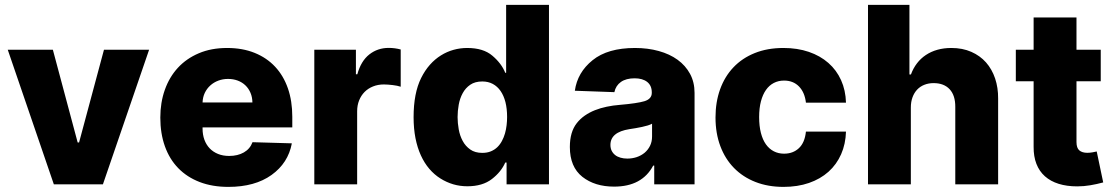

<svg xmlns="http://www.w3.org/2000/svg" viewBox="-20 -747 4514 778"><path d="M11.4 -545.5H194.2L294.7 -169.7H300.4L401.3 -545.5H584.2L397 0H198.2Z M900.2 -552.6Q962.7 -552.6 1011.9 -532.7Q1061.1 -512.8 1095 -476.4Q1128.9 -440 1146.7 -388.7Q1164.4 -337.4 1164.4 -274.1V-230.8H800.8V-226.2Q800.8 -201.3 808.2 -180.9Q815.7 -160.5 829.5 -146Q843.4 -131.4 863.5 -123.2Q883.5 -115.1 908.7 -115.1Q943.2 -115.1 968.2 -129.4Q993.3 -143.8 1003.2 -170.8L1162.6 -166.2Q1147.7 -86.3 1080.3 -38Q1012.8 10.3 905.5 10.3Q840.2 10.3 789.1 -9.4Q737.9 -29.1 702.4 -65.5Q666.9 -101.9 648.3 -153.9Q629.6 -206 629.6 -270.6Q629.6 -331.3 647.9 -383Q666.2 -434.7 700.8 -472.3Q735.4 -509.9 785.7 -531.2Q835.9 -552.6 900.2 -552.6ZM800.8 -331.7H1002.8Q1002.5 -353.3 995 -370.9Q987.6 -388.5 974.4 -401.1Q961.3 -413.7 943.2 -420.5Q925.1 -427.2 903.8 -427.2Q883.2 -427.2 864.7 -420.3Q846.2 -413.4 832.2 -400.7Q818.2 -388.1 809.8 -370.6Q801.5 -353 800.8 -331.7Z M1253.6 0V-545.5H1422.2V-446H1427.9Q1442.8 -500 1476.6 -526.5Q1510.3 -552.9 1555 -552.9Q1579.9 -552.9 1603.7 -546.5V-395.6Q1597.3 -397.7 1589 -399.5Q1580.6 -401.3 1571.2 -402.3Q1561.8 -403.4 1552.6 -404.1Q1543.3 -404.8 1535.5 -404.8Q1511.7 -404.8 1491.7 -396.8Q1471.6 -388.8 1457.4 -374.5Q1443.2 -360.1 1435.2 -340.2Q1427.2 -320.3 1427.2 -296.2V0Z M1655.9 -272.4Q1655.9 -369.3 1686.4 -430.8Q1701.7 -461.6 1722.1 -484.6Q1742.5 -507.5 1766.7 -522.5Q1790.8 -537.6 1817.8 -545.1Q1844.8 -552.6 1873.2 -552.6Q1938.6 -552.6 1975.1 -521.3Q2012.1 -490.1 2027.3 -452.1H2030.9V-727.3H2204.5V0H2032.7V-88.4H2027.3Q2011 -50.8 1973.4 -21.7Q1935.4 7.8 1873.9 7.8Q1843.8 7.8 1816.6 -0.2Q1789.4 -8.2 1764.6 -23.8Q1739.7 -39.4 1719.6 -62.9Q1699.6 -86.3 1685.4 -117.4Q1671.2 -148.4 1663.5 -187.3Q1655.9 -226.2 1655.9 -272.4ZM1934.3 -127.5Q1953.8 -127.5 1968.9 -133.7Q1984 -139.9 1995.2 -150.7Q2006.4 -161.6 2014 -176Q2021.7 -190.3 2026.3 -206.5Q2030.9 -222.7 2032.8 -239.7Q2034.8 -256.7 2034.8 -272.7Q2034.8 -306.5 2028.1 -333.1Q2021.3 -359.7 2008.3 -378.4Q1995.4 -397 1976.7 -407Q1958.1 -416.9 1934.3 -416.9Q1904.8 -416.9 1885.5 -403.6Q1866.1 -390.3 1854.8 -369.3Q1843.4 -348.4 1838.8 -322.8Q1834.2 -297.2 1834.2 -272.7Q1834.2 -248.6 1838.8 -222.8Q1843.4 -197.1 1854.8 -176Q1866.1 -154.8 1885.5 -141.2Q1904.8 -127.5 1934.3 -127.5Z M2316.8 -247.5Q2330.6 -265.3 2349.4 -278.4Q2368.3 -291.5 2390.6 -300.4Q2413 -309.3 2438.6 -314.6Q2464.1 -320 2491.8 -322.1Q2561.8 -328.1 2591.6 -337Q2621.1 -346.2 2621.1 -370.7V-372.5Q2621.1 -400.2 2602.5 -415Q2583.8 -429.7 2551.5 -429.7Q2517 -429.7 2496.1 -415Q2475.1 -400.2 2469.5 -373.6L2309.3 -379.3Q2319.6 -453.5 2381.4 -503.2Q2442.5 -552.6 2552.9 -552.6Q2605.1 -552.6 2649.3 -540.3Q2693.5 -528.1 2725.7 -504.8Q2757.8 -481.5 2776.1 -447.8Q2794.4 -414.1 2794.4 -370.7V0H2631V-76H2626.8Q2581.7 9.2 2468.4 9.2Q2390.3 9.2 2339.8 -30.5Q2289.1 -70.7 2289.1 -151.3Q2289.1 -212 2316.8 -247.5ZM2453.5 -159.8Q2453.5 -146.3 2458.6 -136Q2463.8 -125.7 2472.8 -118.6Q2481.9 -111.5 2494.5 -108Q2507.1 -104.4 2522 -104.4Q2541.9 -104.4 2560 -110.4Q2578.1 -116.5 2592 -128Q2605.8 -139.6 2614 -156.2Q2622.2 -172.9 2622.2 -193.9V-245.7Q2615.1 -241.8 2604.8 -238.6Q2594.5 -235.4 2581.3 -232.6Q2567.8 -229.8 2555.2 -227.6Q2542.6 -225.5 2530.5 -223.7Q2453.5 -211.6 2453.5 -159.8Z M3154.5 -552.6Q3211.3 -552.6 3257.5 -536.8Q3303.6 -521 3336.6 -492Q3369.7 -463.1 3388.1 -422.2Q3406.6 -381.4 3408 -331H3245.7Q3240.8 -372.9 3217.5 -396.7Q3194.2 -420.5 3157 -420.5Q3134.2 -420.5 3115.6 -410.9Q3096.9 -401.3 3083.8 -382.6Q3070.7 -364 3063.4 -336.5Q3056.1 -308.9 3056.1 -272.7Q3056.1 -236.5 3063.2 -208.6Q3070.3 -180.8 3083.6 -162.1Q3096.9 -143.5 3115.6 -133.9Q3134.2 -124.3 3157 -124.3Q3193.5 -124.3 3217.3 -146.7Q3241.1 -169 3245.7 -213.8H3408Q3406.6 -163.4 3388.3 -122Q3370 -80.6 3337.2 -51.1Q3304.3 -21.7 3258.2 -5.7Q3212 10.3 3154.8 10.3Q3092 10.3 3041.2 -9.6Q2990.4 -29.5 2954.4 -66.2Q2918.3 -103 2898.8 -155Q2879.3 -207 2879.3 -271Q2879.3 -333.5 2897.9 -385.1Q2916.5 -436.8 2951.9 -474.1Q2987.2 -511.4 3038.4 -532Q3089.5 -552.6 3154.5 -552.6Z M3497.2 0V-727.3H3665.1V-445.3H3671.2Q3680.4 -470.5 3695.7 -490.4Q3710.9 -510.3 3731.7 -524.1Q3752.5 -538 3778.4 -545.3Q3804.3 -552.6 3834.9 -552.6Q3880.3 -552.6 3915.8 -536.9Q3951.3 -521.3 3975.5 -494Q3999.6 -466.6 4012.3 -429Q4024.9 -391.3 4024.5 -347.7V0H3850.9V-313.6Q3851.2 -360.4 3828.1 -385.3Q3805 -410.2 3763.1 -410.2Q3742.5 -410.2 3725.5 -403.4Q3708.5 -396.7 3696.4 -383.9Q3684.3 -371.1 3677.6 -352.8Q3670.8 -334.5 3670.8 -311.1V0Z M4096.2 -417.6V-545.5H4168.3V-676.1H4342V-545.5H4440.3V-417.6H4342V-171.5Q4342 -147.4 4353.5 -137.6Q4365.1 -127.8 4386 -127.8Q4396 -127.8 4407.1 -129.8Q4418.3 -131.7 4424 -133.2L4450.3 -7.8Q4424.4 -0.7 4398.1 3.7Q4371.8 8.2 4344.8 8.2Q4302.9 8.2 4269.9 -2.1Q4236.9 -12.4 4214.1 -32.7Q4191.4 -52.9 4179.7 -82.9Q4168 -112.9 4168.3 -152.3V-417.6Z"/></svg>

Font: Inter P Extra Bold
Style: Regular
Weight: 800
Designer: Rasmus Andersson
Foundry: rsms
Version: Version 3.018;git-588b23468